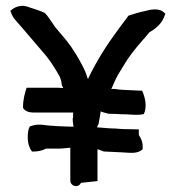

<svg xmlns="http://www.w3.org/2000/svg" viewBox="-20 -635 595 650"><path d="M15 -598C19 -587 25 -574 33 -566C68 -527 102 -485 136 -446C154 -424 167 -402 182 -376C185 -369 188 -361 189 -350V-347C191 -344 192 -341 194 -337C188 -337 181 -338 175 -338H70C64 -319 58 -298 58 -273V-270C63 -259 79 -254 92 -254H227L228 -255C227 -249 228 -241 227 -235L226 -234C226 -225 227 -217 229 -206C191 -207 155 -208 119 -213C103 -214 93 -211 81 -207C75 -197 74 -184 74 -171V-168C74 -149 80 -133 88 -122H93C109 -122 123 -125 136 -132H166C181 -131 200 -133 218 -135V-24C218 -12 228 -5 237 -5C243 -5 250 -7 254 -16L310 -22V-130C317 -127 325 -125 332 -122H335C354 -121 377 -120 397 -119C420 -118 446 -113 463 -130V-134C464 -153 458 -166 450 -178V-197L397 -198C387 -198 377 -200 366 -200C351 -200 337 -202 320 -203L308 -204L314 -216V-217C316 -230 319 -242 321 -258C322 -258 324 -257 325 -256L347 -250L378 -249C387 -248 398 -248 408 -248C427 -247 447 -244 467 -249C479 -274 471 -307 461 -328H456C436 -329 416 -330 394 -331L381 -332C376 -333 370 -334 365 -334H357C364 -349 371 -367 379 -381L396 -409C415 -442 437 -469 462 -498C472 -508 477 -516 486 -526C508 -538 530 -557 538 -584L540 -588L536 -592C518 -610 487 -602 468 -597C452 -594 430 -587 415 -582L380 -535C342 -484 307 -429 278 -368C278 -368 277 -369 276 -371C272 -389 262 -407 254 -422C243 -443 233 -458 220 -478C202 -503 186 -520 167 -543L152 -565C146 -573 140 -583 132 -591C116 -599 94 -605 77 -611C53 -621 29 -612 15 -598Z"/></svg>

Font: SolarCharger
Style: 750
Weight: 700
Designer: Mew Too
Foundry: Cannot Into Space Fonts/KineticPlasma Fonts
Version: Version 1.100